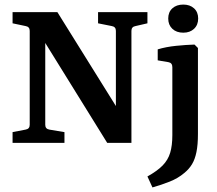

<svg xmlns="http://www.w3.org/2000/svg" viewBox="-20 -625 950 840"><path d="M573 -511Q555 -508 555 -490V0H449L152 -479L178 -482V-79Q178 -61 196 -58L262 -47V0H35V-47L92 -58Q110 -61 110 -79V-490Q110 -508 92 -511L35 -523V-572H231L512 -121L487 -118V-490Q487 -508 469 -511L409 -523V-572H625V-523ZM846 -415V-39Q846 8 839.5 40Q833 72 820 93.5Q807 115 786 132Q759 155 722.5 169.5Q686 184 647 195L625 147Q668 123 691.5 99Q715 75 724.5 43.5Q734 12 734 -34V-331Q734 -350 717 -353L670 -361V-409Q706 -420 750.5 -424.5Q795 -429 831 -430ZM847 -544Q847 -516 829 -499Q811 -482 782 -482Q752 -482 734 -499Q716 -516 716 -544Q716 -572 734 -588.5Q752 -605 782 -605Q811 -605 829 -588.5Q847 -572 847 -544Z"/></svg>

Font: Rasa SemiBold
Style: Regular
Weight: 600
Designer: Anna Giedrys (Yrsa+Rasa design), David Brezina (Yrsa art-direction, Rasa art-direction, design)
Foundry: Rosetta Type Foundry
Version: Version 2.004